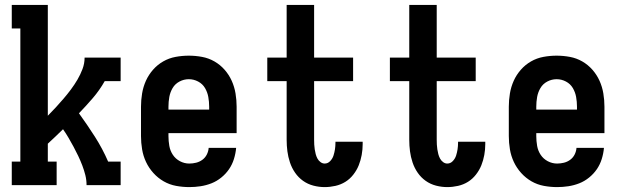

<svg xmlns="http://www.w3.org/2000/svg" viewBox="-20 -755 2540 783"><path d="M28 0V-96H63V-639H28V-735H175V-283Q192 -300 208 -317.5Q224 -335 239.5 -353Q255 -371 269.5 -390.5Q284 -410 296 -430.5Q308 -451 316.5 -473.5Q325 -496 325 -520H472V-424H407Q386 -387 358.5 -355Q331 -323 302 -293Q336 -246 367 -197.5Q398 -149 421 -96H472V0H333Q333 -21 328 -41Q323 -61 315.5 -80.5Q308 -100 299 -119Q290 -138 280 -156.5Q270 -175 259.5 -193Q249 -211 237 -228Q222 -213 206.5 -198.5Q191 -184 175 -169V-96H211V0Z M752 8Q725 8 698 3Q671 -2 647.5 -15.5Q624 -29 605.5 -49.5Q587 -70 575.5 -94.5Q564 -119 559.5 -146Q555 -173 555 -200V-320Q555 -347 559.5 -374Q564 -401 575 -425.5Q586 -450 604 -470.5Q622 -491 645.5 -504.5Q669 -518 696 -523Q723 -528 750 -528Q777 -528 804 -523Q831 -518 854.5 -504.5Q878 -491 896 -470.5Q914 -450 925 -425.5Q936 -401 940.5 -374Q945 -347 945 -320V-212H667V-200Q667 -180 670.5 -160Q674 -140 685 -123.5Q696 -107 714 -97.5Q732 -88 752 -88Q766 -88 780 -91.5Q794 -95 805.5 -103.5Q817 -112 823.5 -125Q830 -138 831 -152H943Q941 -129 934 -106.5Q927 -84 914 -65Q901 -46 882.5 -31Q864 -16 842.5 -7.5Q821 1 798 4.5Q775 8 752 8ZM667 -308H833V-320Q833 -340 829.5 -359.5Q826 -379 816 -396Q806 -413 788 -422.5Q770 -432 750 -432Q730 -432 712 -422.5Q694 -413 684 -396Q674 -379 670.5 -359.5Q667 -340 667 -320Z M1304 8Q1281 8 1258 2Q1235 -4 1216 -17.5Q1197 -31 1183.5 -50.5Q1170 -70 1162.5 -92.5Q1155 -115 1152 -138Q1149 -161 1149 -185V-424H1070V-520H1149V-735H1261V-520H1420V-424H1261V-185Q1261 -175 1261.5 -165.5Q1262 -156 1263.5 -146Q1265 -136 1267.5 -126.5Q1270 -117 1274.5 -108.5Q1279 -100 1287 -94Q1295 -88 1304 -88Q1317 -88 1326.5 -98Q1336 -108 1340 -120.5Q1344 -133 1346 -146Q1348 -159 1348 -173V-177H1459V-167Q1459 -145 1455 -123Q1451 -101 1443 -81Q1435 -61 1421 -43Q1407 -25 1388.5 -13.5Q1370 -2 1348 3Q1326 8 1304 8Z M1804 8Q1781 8 1758 2Q1735 -4 1716 -17.5Q1697 -31 1683.5 -50.5Q1670 -70 1662.5 -92.5Q1655 -115 1652 -138Q1649 -161 1649 -185V-424H1570V-520H1649V-735H1761V-520H1920V-424H1761V-185Q1761 -175 1761.5 -165.5Q1762 -156 1763.5 -146Q1765 -136 1767.5 -126.5Q1770 -117 1774.5 -108.5Q1779 -100 1787 -94Q1795 -88 1804 -88Q1817 -88 1826.5 -98Q1836 -108 1840 -120.5Q1844 -133 1846 -146Q1848 -159 1848 -173V-177H1959V-167Q1959 -145 1955 -123Q1951 -101 1943 -81Q1935 -61 1921 -43Q1907 -25 1888.5 -13.5Q1870 -2 1848 3Q1826 8 1804 8Z M2252 8Q2225 8 2198 3Q2171 -2 2147.5 -15.5Q2124 -29 2105.5 -49.5Q2087 -70 2075.5 -94.5Q2064 -119 2059.5 -146Q2055 -173 2055 -200V-320Q2055 -347 2059.5 -374Q2064 -401 2075 -425.5Q2086 -450 2104 -470.5Q2122 -491 2145.5 -504.5Q2169 -518 2196 -523Q2223 -528 2250 -528Q2277 -528 2304 -523Q2331 -518 2354.5 -504.5Q2378 -491 2396 -470.5Q2414 -450 2425 -425.5Q2436 -401 2440.5 -374Q2445 -347 2445 -320V-212H2167V-200Q2167 -180 2170.5 -160Q2174 -140 2185 -123.5Q2196 -107 2214 -97.5Q2232 -88 2252 -88Q2266 -88 2280 -91.5Q2294 -95 2305.5 -103.5Q2317 -112 2323.5 -125Q2330 -138 2331 -152H2443Q2441 -129 2434 -106.5Q2427 -84 2414 -65Q2401 -46 2382.5 -31Q2364 -16 2342.5 -7.5Q2321 1 2298 4.5Q2275 8 2252 8ZM2167 -308H2333V-320Q2333 -340 2329.5 -359.5Q2326 -379 2316 -396Q2306 -413 2288 -422.5Q2270 -432 2250 -432Q2230 -432 2212 -422.5Q2194 -413 2184 -396Q2174 -379 2170.5 -359.5Q2167 -340 2167 -320Z"/></svg>

Font: Iosevka Curly Slab
Style: Bold
Weight: 700
Monospace: yes
Designer: Belleve Invis
Foundry: Belleve Invis
Version: Version 22.1.2; ttfautohint (v1.8.4)